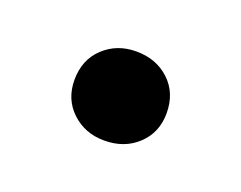

<svg xmlns="http://www.w3.org/2000/svg" viewBox="-39 -162 292 233"><g transform="rotate(20 107.0 -45.5)"><path d="M107 12Q82 12 65 -4Q48 -20 48 -45Q48 -71 65 -87Q82 -103 107 -103Q133 -103 150 -87Q167 -71 167 -45Q167 -20 150 -4Q133 12 107 12Z"/></g></svg>

Font: Junicode Two Beta Condensed
Style: Regular
Weight: 400
Width: 3
Designer: Peter S. Baker
Foundry: Briery Creek Software
Version: Version 1.053; ttfautohint (v1.8.4)